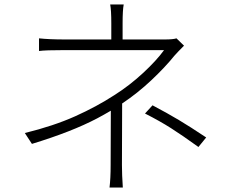

<svg xmlns="http://www.w3.org/2000/svg" viewBox="-20 -812 1040 866"><path d="M533 -707V-615H482V-707Q482 -766 477 -792H538Q533 -766 533 -707ZM766 -560Q725 -509 663 -450.5Q601 -392 532 -346Q484 -313 418 -278Q304 -218 124 -163L92 -212Q222 -244 319 -287.5Q416 -331 496 -383Q564 -426 625 -482.5Q686 -539 720 -586H676H597H499H400H319H273Q184 -586 156 -582V-639Q203 -634 273 -634H318H397H494H591H674H724Q760 -634 776 -639L810 -606Q779 -575 766 -560ZM530 -67Q530 -24 534 34H474Q479 -7 479 -67L480 -344L531 -367ZM634 -300 668 -337Q736 -301 787 -270.5Q838 -240 910 -192L875 -149Q803 -201 752 -233.5Q701 -266 634 -300Z"/></svg>

Font: Merged Yaku Han JP Light
Style: Regular
Weight: 300
Designer: Ryoko NISHIZUKA 西塚涼子 (kana, bopomofo & ideographs); Paul D. Hunt (Latin, Greek & Cyrillic); Sandoll Communications 산돌커뮤니
Foundry: Adobe
Version: Version 2.004